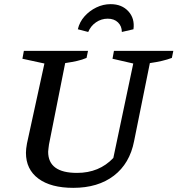

<svg xmlns="http://www.w3.org/2000/svg" viewBox="-20 -895 855 925"><path d="M333 10Q225 10 165 -34.5Q105 -79 105 -159Q105 -177 110 -204L194 -589L88 -612L95 -650H404L397 -616Q376 -607 351.5 -601.5Q327 -596 294 -591L216 -199Q215 -188 213.5 -179.5Q212 -171 212 -164Q212 -62 351 -62Q458 -62 526 -134L622 -589L522 -612L529 -650H815L808 -616Q766 -600 702 -591L626 -215Q605 -107 528.5 -48.5Q452 10 333 10ZM513 -875Q567 -875 598.5 -840.5Q630 -806 623 -754L567 -741Q567 -769 548.5 -787Q530 -805 499 -805Q468 -805 442.5 -787.5Q417 -770 405 -741L355 -754Q363 -789 387 -816Q411 -843 444 -859Q477 -875 513 -875Z"/></svg>

Font: Piazzolla SC Medium
Style: Italic
Weight: 500
Italic angle: -11.3°
Designer: Juan Pablo del Peral
Foundry: Huerta Tipografica
Version: Version 1.330